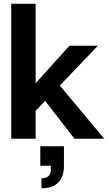

<svg xmlns="http://www.w3.org/2000/svg" viewBox="-20 -740 576 1024"><path d="M40 0V-720H170V-296L350 -496H502L299 -284L536 0H377L221 -202L170 -149V0ZM201 264V211Q251 211 251 164V144H195V40H321V146Q321 202 291 233Q261 264 201 264Z"/></svg>

Font: HostGroteskBold
Style: Bold
Weight: 700
Designer: Doukan Karapınar based on Poppins by Indian Type Foundry, Jonny Pinhorn
Foundry: Element Type
Version: Version 1.001; ttfautohint (v1.8.4.7-5d5b)